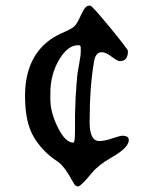

<svg xmlns="http://www.w3.org/2000/svg" viewBox="-20 -617 555 685"><path d="M159.7 -285.6V-262.2Q159.7 -215.8 186.5 -162.1Q213.4 -108.4 240.2 -108.4H242.7Q247.6 -108.4 247.6 -157.2V-210.4L248 -214.8Q248 -218.8 248 -222.7L248.5 -227.1V-235.4L250 -273.4L252 -299.3L252.9 -316.4Q254.9 -332 254.9 -340.3Q254.9 -348.6 261.5 -383.8Q268.1 -418.9 268.1 -432.1V-446.3Q268.1 -455.6 261.2 -455.6H258.3Q221.2 -455.6 190.4 -403.1Q159.7 -350.6 159.7 -285.6ZM299.8 -181.2Q299.8 -113.8 334 -113.8Q352.5 -113.8 380.6 -123.3Q408.7 -132.8 416.5 -132.8Q439.5 -132.8 439.5 -117.2Q439.5 -89.8 375.5 -53.7Q331.1 -28.3 308.1 -0.5Q268.1 48.3 258.5 48.3Q249 48.3 241.7 34.7Q209.5 -25.4 185.1 -41Q132.3 -75.2 100.8 -127.7Q69.3 -180.2 69.3 -274.4Q69.3 -419.4 170.9 -483.4Q185.5 -492.7 210.7 -503.4Q235.8 -514.2 245.6 -523.4Q255.4 -532.7 269.5 -564.7Q283.7 -596.7 296.9 -596.7H302.2Q308.6 -596.7 372.6 -518.8Q436.5 -440.9 436.5 -435.1Q436.5 -398.9 408.2 -398.9Q398.9 -398.9 378.2 -414.8Q357.4 -430.7 343.3 -430.7Q321.3 -430.7 315.9 -399.4Q299.8 -309.6 299.8 -181.2Z"/></svg>

Font: Averia Gruesa Libre
Style: Regular
Weight: 400
Italic angle: -1.70001°
Version: Version 1.002